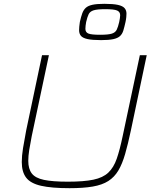

<svg xmlns="http://www.w3.org/2000/svg" viewBox="-20 -977 816 1005"><path d="M344 8Q250 8 195 -4.5Q140 -17 117 -47Q94 -77 94 -129Q94 -161 100.5 -201.5Q107 -242 117 -294L200 -688H236L146 -264Q138 -224 133 -192Q128 -160 128 -135Q128 -93 146.5 -69Q165 -45 210 -35.5Q255 -26 335 -26Q419 -26 469 -36.5Q519 -47 547 -73.5Q575 -100 591 -146Q607 -192 622 -264L712 -688H748L665 -294Q650 -223 635 -171Q620 -119 599.5 -84.5Q579 -50 547 -29.5Q515 -9 465.5 -0.5Q416 8 344 8ZM509 -767Q463 -767 438 -772.5Q413 -778 403.5 -789.5Q394 -801 394 -819Q394 -826 395 -838Q396 -850 398 -862Q404 -889 410.5 -907Q417 -925 429 -936Q441 -947 464 -952Q487 -957 526 -957Q572 -957 597 -951.5Q622 -946 632 -934.5Q642 -923 642 -906Q642 -899 641 -887.5Q640 -876 637 -862Q631 -835 625.5 -817Q620 -799 608 -788Q596 -777 572.5 -772Q549 -767 509 -767ZM504 -795Q547 -795 565.5 -801Q584 -807 591 -821.5Q598 -836 604 -862Q606 -873 607.5 -881.5Q609 -890 609 -897Q609 -915 593 -922Q577 -929 531 -929Q489 -929 470 -923Q451 -917 444 -902.5Q437 -888 431 -862Q429 -852 428 -842.5Q427 -833 427 -826Q427 -808 442.5 -801.5Q458 -795 504 -795Z"/></svg>

Font: Saira SemiExpanded Thin
Style: Italic
Weight: 250
Width: 6
Italic angle: -12°
Designer: Hector Gatti with collaboration of the Omnibus-Type team
Foundry: Omnibus-Type
Version: Version 1.101